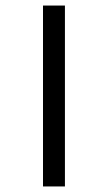

<svg xmlns="http://www.w3.org/2000/svg" viewBox="-20 -674 322 692"><path d="M135 -2H214V-654H135Z"/></svg>

Font: Noto Sans Tamil UI ExtraCondensed
Style: Regular
Weight: 400
Width: 2
Designer: Jelle Bosma - Monotype Design Team
Foundry: Monotype Imaging Inc.
Version: Version 2.004